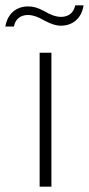

<svg xmlns="http://www.w3.org/2000/svg" viewBox="-55 -697 332 717"><path d="M137 -500H93V0H137ZM226 -677C220 -649 201 -634 173 -634C154 -634 132 -642 111 -655C85 -669 69 -673 50 -673C6 -673 -27 -646 -35 -598H-3C2 -626 22 -641 49 -641C68 -641 90 -633 111 -620C139 -606 155 -601 172 -601C217 -601 250 -629 257 -677Z"/></svg>

Font: Perun ExtraLight
Style: Regular
Weight: 200
Foundry: Copyright (c) Stefan Peev, Context Ltd, 2016
Version: Version 1.089